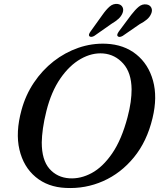

<svg xmlns="http://www.w3.org/2000/svg" viewBox="-20 -934 812 968"><path d="M515 -713.5Q605 -709.5 666.8 -660Q728.5 -610.5 751.5 -527.2Q774.5 -444 749 -338.5Q721 -221 655.2 -140.8Q589.5 -60.5 500.2 -21Q411 18.5 311.5 13.5Q221 9.5 159.8 -41.5Q98.5 -92.5 78 -179.5Q57.5 -266.5 88.5 -379.5Q109 -455 151 -517.5Q193 -580 250.2 -624.8Q307.5 -669.5 375.2 -693Q443 -716.5 515 -713.5ZM330 -35Q386.5 -31.5 442.2 -61.5Q498 -91.5 545.5 -160.5Q593 -229.5 623 -343Q634 -384.5 638.8 -419.5Q643.5 -454.5 643.5 -483.5Q642.5 -567.5 601.2 -613.5Q560 -659.5 500.5 -664.5Q443.5 -669 386.8 -636.8Q330 -604.5 284.2 -538.2Q238.5 -472 214 -374.5Q202 -326.5 196.5 -287Q191 -247.5 190.5 -216Q190.5 -127.5 229.2 -83.2Q268 -39 330 -35ZM496.5 -859Q515 -885.5 532.8 -901Q550.5 -916.5 573 -914Q590.5 -911.5 597.5 -898.5Q604.5 -885.5 598 -868.5Q591.5 -852 577.5 -839.2Q563.5 -826.5 541.5 -813.5L456 -753.5Q449 -749 441.8 -748.2Q434.5 -747.5 430.5 -751.5Q427 -756 429.2 -762.2Q431.5 -768.5 437 -776ZM641.5 -859Q661.5 -885 679.5 -900Q697.5 -915 719.5 -911.5Q736.5 -908.5 743 -895Q749.5 -881.5 742 -864.5Q735 -848 720.5 -835.8Q706 -823.5 684 -812L598.5 -753Q580.5 -743 573 -752Q569.5 -756.5 572.2 -763Q575 -769.5 580 -776.5Z"/></svg>

Font: Fraunces 9pt Soft
Style: Italic
Weight: 400
Italic angle: -16°
Version: Version 1.000;[0bf87f6ff]